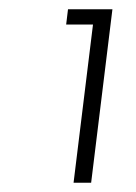

<svg xmlns="http://www.w3.org/2000/svg" viewBox="-20 -770 295 415"><path d="M139 -375 181 -717H123L127 -750H223L177 -375Z"/></svg>

Font: Orkney Light
Style: LightItalic
Weight: 300
Designer: Samuel Oakes and Alfredo Marco Pradil
Foundry: Alfredo Marco Pradil
Version: 1.0; ttfautohint (v1.5)